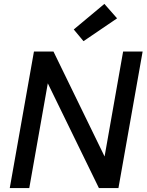

<svg xmlns="http://www.w3.org/2000/svg" viewBox="-20 -964 751 984"><path d="M30 0 154 -700H254L516 -162L611 -700H711L587 0H487L225 -537L130 0ZM408 -753 358 -813 515 -944 580 -870Z"/></svg>

Font: DM Sans 9pt Medium
Style: Italic
Weight: 500
Italic angle: -10°
Version: Version 4.004;gftools[0.9.30]